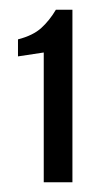

<svg xmlns="http://www.w3.org/2000/svg" viewBox="-20 -611 206 395"><path d="M70 -236V-503L17 -495V-530Q48 -538 65 -553.5Q82 -569 95 -591H129V-236Z"/></svg>

Font: Alumni Sans Thin SemiBold
Style: Regular
Weight: 600
Version: Version 1.018